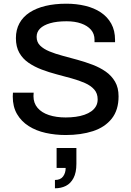

<svg xmlns="http://www.w3.org/2000/svg" viewBox="-20 -718 710 1038"><path d="M335 12Q279 12 227 0.5Q175 -11 135 -36.5Q95 -62 72 -101.5Q49 -141 49 -196Q49 -202 49.5 -207.5Q50 -213 50 -217H162Q162 -214 161.5 -208Q161 -202 161 -198Q161 -161 183 -135Q205 -109 244.5 -96Q284 -83 335 -83Q363 -83 389 -86.5Q415 -90 436.5 -97.5Q458 -105 474 -116.5Q490 -128 499 -144Q508 -160 508 -181Q508 -213 489.5 -234Q471 -255 439.5 -269Q408 -283 368.5 -294Q329 -305 287 -316Q245 -327 205.5 -342Q166 -357 134.5 -378.5Q103 -400 84.5 -432.5Q66 -465 66 -512Q66 -557 85 -592Q104 -627 140 -650.5Q176 -674 226 -686Q276 -698 339 -698Q393 -698 441 -686.5Q489 -675 525 -651Q561 -627 581.5 -590Q602 -553 602 -502V-490H491V-503Q491 -535 472 -557Q453 -579 419 -591Q385 -603 340 -603Q287 -603 251 -592.5Q215 -582 196.5 -563.5Q178 -545 178 -519Q178 -490 197 -471.5Q216 -453 247.5 -440Q279 -427 318.5 -416.5Q358 -406 399.5 -394.5Q441 -383 480.5 -368Q520 -353 551.5 -331Q583 -309 602 -276.5Q621 -244 621 -197Q621 -123 584 -76.5Q547 -30 482.5 -9Q418 12 335 12ZM277 300V255Q307 255 321 236Q335 217 335 190H286V82H393V168Q393 215 377.5 244.5Q362 274 336 287Q310 300 277 300Z"/></svg>

Font: Archivo SemiBold Medium
Style: Regular
Weight: 500
Version: Version 2.001